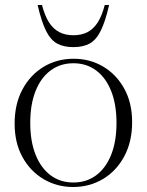

<svg xmlns="http://www.w3.org/2000/svg" viewBox="-20 -738 587 768"><path d="M273.5 -8Q325.5 -8 364.2 -36.5Q403 -65 424.5 -118.5Q446 -172 446 -246.5Q446 -320 424.8 -373.5Q403.5 -427 364.8 -456Q326 -485 273.5 -485Q221.5 -485 182.8 -456.5Q144 -428 122.5 -374.5Q101 -321 101 -246.5Q101 -173 122.2 -119.5Q143.5 -66 182.2 -37Q221 -8 273.5 -8ZM272 10Q208 10 154.8 -21.2Q101.5 -52.5 70 -109.5Q38.5 -166.5 38.5 -243.5Q38.5 -322 69.8 -380.2Q101 -438.5 154.5 -470.8Q208 -503 275 -503Q339.5 -503 392.5 -471.8Q445.5 -440.5 477 -383.5Q508.5 -326.5 508.5 -249.5Q508.5 -171 477 -112.5Q445.5 -54 392 -22Q338.5 10 272 10ZM273.5 -597Q305.5 -597 329.5 -609.2Q353.5 -621.5 370.8 -648.2Q388 -675 399 -718H416.5Q401 -651 382.8 -614.5Q364.5 -578 338.5 -563.8Q312.5 -549.5 273.5 -549.5Q234.5 -549.5 208.5 -563.8Q182.5 -578 164.2 -614.5Q146 -651 130.5 -718H148Q159 -675 176.2 -648.2Q193.5 -621.5 217.8 -609.2Q242 -597 273.5 -597Z"/></svg>

Font: Newsreader 60pt Light
Style: Regular
Weight: 300
Designer: Hugues Gentile
Foundry: Production Type
Version: Version 1.003